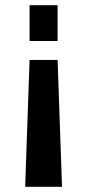

<svg xmlns="http://www.w3.org/2000/svg" viewBox="-20 -560 336 740"><path d="M77 160 94 -329H202L219 160ZM94 -402V-540H202V-402Z"/></svg>

Font: Pathway Extreme 12pt SemiBold
Style: Regular
Weight: 600
Version: Version 1.001;gftools[0.9.26]